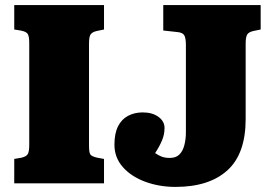

<svg xmlns="http://www.w3.org/2000/svg" viewBox="-20 -721 1060 755"><path d="M36 0V-96L65 -101Q85 -106 90 -116.5Q95 -127 95 -152V-552Q95 -578 89 -587.5Q83 -597 61 -601L36 -605V-701H389V-605L360 -599Q343 -595 336.5 -586Q330 -577 330 -549V-149Q330 -122 335 -114Q340 -106 362 -101L389 -96V0ZM670 14Q607 14 552 -6Q497 -26 463.5 -63.5Q430 -101 430 -152Q430 -196 444 -224Q458 -252 483.5 -265.5Q509 -279 541 -279Q579 -279 603 -261.5Q627 -244 627 -218Q627 -192 617 -168.5Q607 -145 590 -119Q603 -110 616 -105Q629 -100 648 -100Q672 -100 685.5 -113.5Q699 -127 705 -150.5Q711 -174 711 -200V-544Q711 -570 705 -581.5Q699 -593 677 -595L622 -601V-701H1005V-605L976 -599Q958 -595 952 -585Q946 -575 946 -550V-253Q946 -116 874 -51Q802 14 670 14Z"/></svg>

Font: Literata Black
Style: Regular
Weight: 900
Designer: Latin by Veronika Burian and Jose Scaglione. Greek by Irene Vlachou. Cyrillic by Vera Evstafieva.
Foundry: TypeTogether
Version: Version 3.103;gftools[0.9.29]